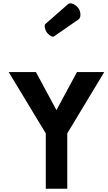

<svg xmlns="http://www.w3.org/2000/svg" viewBox="-20 -1149 655 1169"><path d="M309.1 -927.7 459.5 -1031.7C463.9 -1035.2 466.8 -1040 468.3 -1046.4C469.2 -1050.3 469.7 -1054.7 469.7 -1059.1C469.7 -1064.5 469.2 -1069.8 467.8 -1075.7C465.3 -1086.4 461.4 -1094.7 456.1 -1101.1C451.7 -1106.4 445.8 -1112.3 439 -1117.2C432.1 -1122.1 424.8 -1125.5 418 -1127.4C414.6 -1128.4 411.6 -1128.9 408.7 -1128.9C403.3 -1128.9 398.4 -1127.4 394.5 -1124L256.8 -1003.4C254.9 -1002 253.4 -999.5 252.9 -997.1C252.4 -994.6 252 -992.2 252 -989.7C252 -984.9 252.9 -979.5 254.9 -973.1C257.8 -963.4 261.2 -956.1 265.1 -951.2C269 -946.3 273.9 -941.4 280.3 -936C286.6 -930.7 292.5 -927.7 297.9 -926.3C299.8 -925.8 301.3 -925.3 302.7 -925.3C305.2 -925.3 307.1 -926.3 309.1 -927.7ZM32.7 -710.4 258.8 -336.9V0H389.6V-336.9L614.7 -710.4H448.7L323.7 -478.5L198.7 -710.4Z"/></svg>

Font: Tuffy
Style: Bold
Weight: 700
Designer: Thatcher Ulrich, Karoly Barta, Michael Everson
Version: Version 001.270